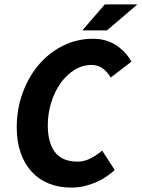

<svg xmlns="http://www.w3.org/2000/svg" viewBox="-20 -840 644 872"><path d="M56 -261Q56 -345 83 -418.5Q110 -492 156.5 -546.5Q203 -601 266.5 -632.5Q330 -664 403 -664Q460 -664 504.5 -636.5Q549 -609 577 -560L483 -488Q465 -517 444 -531Q423 -545 396 -545Q354 -545 318 -522.5Q282 -500 255 -462Q228 -424 212.5 -374Q197 -324 197 -270Q197 -194 229 -150Q261 -106 333 -106Q362 -106 390 -120Q418 -134 444 -156L501 -68Q486 -54 466 -40Q446 -26 421 -14.5Q396 -3 366.5 4.5Q337 12 304 12Q247 12 201.5 -6.5Q156 -25 123.5 -60.5Q91 -96 73.5 -146.5Q56 -197 56 -261ZM456 -820H604L466 -702H354Z"/></svg>

Font: mr_Source Sans Pro
Style: Bold Italic
Weight: 700
Italic angle: -11°
Designer: Paul D. Hunt
Foundry: Adobe Systems Incorporated
Version: Version 1.036;July 10, 2024;FontCreator 11.5.0.2430 64-bit